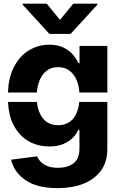

<svg xmlns="http://www.w3.org/2000/svg" viewBox="-20 -792 640 1028"><path d="M288.1 215.3Q178.2 215.3 115.7 171.9Q53.7 128.4 39.6 63L179.2 44.9Q185.1 61 199.2 75.2Q211.9 88.9 235.8 98.1Q257.3 106.4 291.5 106.4Q340.8 106.4 373 83Q405.3 59.6 405.3 3.4V-96.7H398.9Q388.7 -73.2 369.1 -53.7Q350.1 -34.2 317.9 -20.5Q286.6 -7.8 243.7 -7.8Q182.6 -7.8 131.8 -36.6Q82 -65.4 51.8 -124Q26.4 -174.3 22.9 -246.1H177.7Q180.7 -215.8 189.9 -193.4Q203.6 -158.2 228.5 -140.1Q254.4 -121.6 291 -121.6Q345.7 -121.6 376 -162.1Q399.9 -194.8 404.3 -246.1H554.7V5.9Q554.7 75.2 520.5 121.6Q485.8 168.5 426.3 191.9Q366.2 215.3 288.1 215.3ZM22.5 -296.4Q25.4 -373.5 52.2 -428.7Q83.5 -491.2 133.3 -521.5Q184.1 -552.7 243.7 -552.7Q289.1 -552.7 320.3 -537.1Q352.1 -521.5 370.6 -499Q390.6 -475.6 399.9 -453.6H405.8V-545.9H554.7V-296.4H405.3Q402.3 -332 392.6 -357.4Q378.9 -393.1 353.5 -412.6Q328.1 -432.6 291 -432.6Q253.9 -432.6 228.5 -412.1Q203.6 -393.1 189.9 -356.4Q180.2 -331.1 177.2 -296.4ZM101.1 -767.1V-772.5H230L301.3 -685.5L372.6 -772.5H501.5V-767.1L357.9 -610.4H244.6Z"/></svg>

Font: Inter Tight Stencil
Style: Bold
Weight: 700
Designer: Rasmus Andersson
Foundry: rsms
Version: Version 3.004;Glyphs 3.1.2 (3151)